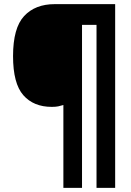

<svg xmlns="http://www.w3.org/2000/svg" viewBox="-20 -780 634 927"><path d="M536 127H446V-660H376V127H286V-273Q273 -269 261 -266.5Q249 -264 230 -264Q142 -264 92.5 -320.5Q43 -377 43 -509Q43 -645 96.5 -702.5Q150 -760 244 -760H536Z"/></svg>

Font: Noto Sans Sinhala UI SemiCondensed Black
Style: Regular
Weight: 900
Width: 4
Designer: Jelle Bosma - Monotype Design Team
Foundry: Monotype Imaging Inc.
Version: Version 2.006; ttfautohint (v1.8.4.7-5d5b)